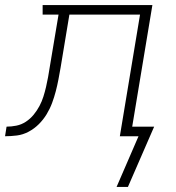

<svg xmlns="http://www.w3.org/2000/svg" viewBox="-76 -540 696 761"><path d="M386 201 473 0H399L479 -482H199L164 -271Q160 -248 155.5 -224.5Q151 -201 145 -178Q139 -155 130.5 -132Q122 -109 109 -87.5Q96 -66 78 -48Q60 -30 37.5 -18Q15 -6 -9 -3Q-33 0 -56 0L-50 -38Q-31 -38 -11 -42Q9 -46 26.5 -57.5Q44 -69 57.5 -85.5Q71 -102 80.5 -120Q90 -138 96 -157Q102 -176 106.5 -195.5Q111 -215 114.5 -234Q118 -253 121 -273L156 -482H93V-520H528L448 -38H535L431 201Z"/></svg>

Font: Iosevka Etoile Extralight
Style: Italic
Weight: 200
Italic angle: -9°
Designer: Belleve Invis
Foundry: Belleve Invis
Version: Version 22.1.2; ttfautohint (v1.8.4)